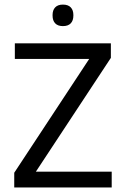

<svg xmlns="http://www.w3.org/2000/svg" viewBox="-20 -831 558 851"><path d="M475.1 -70.1V0H43.1V-65.3L375.4 -569.8H45.8V-639H471.4V-574.5L139 -70.1ZM258.8 -715.3Q236.2 -715.3 224.6 -727.6Q213 -739.8 213 -762V-764.4Q213 -786.1 224.6 -798.3Q236.2 -810.6 258.8 -810.6Q282 -810.6 293.6 -798.3Q305.2 -786.1 305.2 -764.4V-762Q305.2 -739.8 293.6 -727.6Q282 -715.3 258.8 -715.3Z"/></svg>

Font: Anek Latin Medium
Style: Regular
Weight: 500
Designer: Yesha Goshar
Foundry: Ek Type
Version: Version 1.003